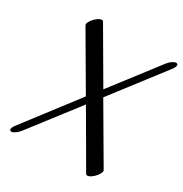

<svg xmlns="http://www.w3.org/2000/svg" viewBox="-182 -897 1025 1075"><g transform="rotate(30 330.0 -359.5)"><path d="M177 -754 369 -425 598 -723Q610 -739 625.5 -749Q641 -759 649.5 -758Q658 -757 659 -752Q663 -740 646 -718L391 -386L597 -34Q601 -27 593 -11.5Q585 4 570 18Q555 32 541.5 36.5Q528 41 523 34L327 -303L92 2Q80 18 64.5 28.5Q49 39 40.5 38Q32 37 31 32Q27 20 44 -2L304 -342L103 -686Q99 -693 107 -708.5Q115 -724 130 -738Q145 -752 158.5 -756.5Q172 -761 177 -754Z"/></g></svg>

Font: Kavivanar
Style: Regular
Weight: 400
Designer: Tharique Azeez
Foundry: Tharique Azeez
Version: Version 1.88